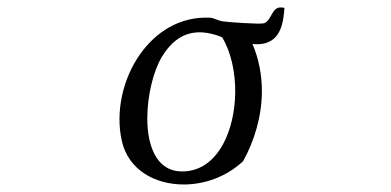

<svg xmlns="http://www.w3.org/2000/svg" viewBox="-20 -537 1040 511"><path d="M737 -516C718 -521 710 -511 704 -500C698 -490 694 -479 682 -475C671 -472 587 -478 574 -480C559 -482 549 -490 537 -490C458 -493 395 -452 353 -393C307 -328 287 -240 304 -163C321 -85 392 -46 469 -46C524 -46 582 -66 627 -108C657 -162 677 -228 677 -295C677 -337 669 -380 652 -420C680 -417 699 -424 712 -437C729 -454 735 -483 737 -516ZM606 -288C604 -191 563 -94 482 -82C401 -70 372 -142 372 -222C372 -282 388 -348 411 -386C445 -442 494 -469 571 -438C595 -399 607 -343 606 -288Z"/></svg>

Font: Yuji Syuku Std R
Style: Regular
Weight: 400
Designer: Kataoka Yuji
Foundry: Kinuta Font Factory
Version: Version 3.000;hotconv 1.0.111;makeotfexe 2.5.65597